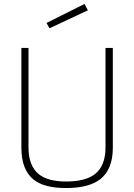

<svg xmlns="http://www.w3.org/2000/svg" viewBox="-20 -942 678 970"><path d="M314 8Q201 8 148 -36Q88 -86 88 -196V-700H124V-197Q124 -104 176 -62Q222 -25 314 -25Q411 -25 459 -62Q513 -104 513 -197V-700H550V-196Q550 -87 487 -37Q429 8 314 8ZM230 -799 215 -826 407 -922 424 -890Z"/></svg>

Font: Storia Sans Thin
Style: Regular
Weight: 100
Designer: Accademia di Belle Arti di Urbino and others
Foundry: Accademia di Belle Arti di Urbino and others.
Version: Version 60.001;May 25, 2020;FontCreator 12.0.0.2522 64-bit